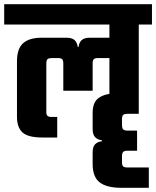

<svg xmlns="http://www.w3.org/2000/svg" viewBox="-40 -656 745 916"><path d="M-20 -636H685V-539H-20ZM277 -476Q304 -476 316 -464.5Q328 -453 331 -432H335Q337 -453 349.5 -464.5Q362 -476 388 -476H498V-379H427Q412 -379 407 -373Q402 -367 402 -353V-223H262V-353Q262 -367 257 -373Q252 -379 237 -379H207Q193 -379 187 -374Q181 -369 181 -353V-121Q181 -108 187 -103Q193 -98 207 -98H233V0H163Q94 0 67.5 -24Q41 -48 41 -99V-363Q41 -424 70.5 -450Q100 -476 157 -476ZM402 -118Q402 -169 432 -189.5Q462 -210 510 -210H622V-113H567Q554 -113 548 -108Q542 -103 542 -87V-60Q542 -44 548 -38.5Q554 -33 567 -33H614V63H567Q554 63 548 68.5Q542 74 542 90V117Q542 133 548 138Q554 143 567 143H670V240H539Q469 240 435.5 214Q402 188 402 127V71Q402 44 414 32Q426 20 446 18V13Q426 11 414 -1.5Q402 -14 402 -40ZM482 -555H622V-169H482Z"/></svg>

Font: Teko Light SemiBold
Style: Regular
Weight: 600
Version: Version 2.000;gftools[0.9.28.dev9+g7d2139d.d20230707]